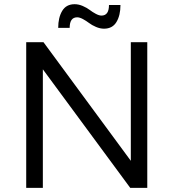

<svg xmlns="http://www.w3.org/2000/svg" viewBox="-20 -903 835 923"><path d="M351.1 -819.8Q314.9 -819.8 314.9 -769H259.8Q259.8 -818.8 279.1 -850.8Q298.3 -882.8 338.9 -882.8Q357.9 -882.8 377.7 -874.3Q397.5 -865.7 410.9 -855.5Q424.3 -845.2 440.2 -836.7Q456.1 -828.1 467.8 -828.1Q503.9 -828.1 503.9 -878.9H559.1Q559.1 -829.1 539.8 -797.1Q520.5 -765.1 480 -765.1Q460.9 -765.1 441.2 -773.7Q421.4 -782.2 408 -792.5Q394.5 -802.7 378.7 -811.3Q362.8 -819.8 351.1 -819.8ZM608.9 -700.2H688V0H606L186 -569.8V0H106V-700.2H189L608.9 -129.9Z"/></svg>

Font: Montserrat-Arabic Light
Style: Regular
Weight: 300
Designer: Mohamed Gaber
Foundry: Kief Type Foundry
Version: Version 5.008;PS 005.008;hotconv 1.0.88;makeotf.lib2.5.64775